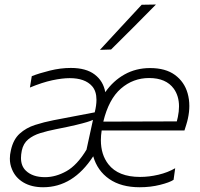

<svg xmlns="http://www.w3.org/2000/svg" viewBox="-20 -798 861 828"><path d="M166 9.5Q116 9.5 81 -11.2Q46 -32 31.5 -68.5Q22.5 -89.5 22.5 -114Q22.5 -131.5 27 -150Q37 -196.5 65 -221.8Q93 -247 131.2 -259.2Q169.5 -271.5 210.5 -279.5L388.5 -313.5Q396 -343.5 396 -367.5Q396 -405 377 -426.5Q346.5 -461 280.5 -461Q248.5 -461 205.2 -451.8Q162 -442.5 109 -420.5L117 -469.5Q148.5 -482 194.8 -493.5Q241 -505 285.5 -505Q351 -505 388.2 -476.8Q425.5 -448.5 434 -400.5Q468 -449.5 517.2 -477Q566.5 -504.5 627 -504.5Q694 -504.5 734.5 -474.8Q775 -445 789 -396Q796.5 -370 796.5 -341Q796.5 -315.5 790.5 -287.5Q788 -275.5 783.5 -261Q779 -246.5 775.5 -235.5H418.5Q415 -213.5 415 -193.5Q415 -131 447.5 -89.5Q490 -35 584 -35Q623 -35 663.2 -44.5Q703.5 -54 735.5 -72.5L728.5 -22.5Q711 -11 670 -0.8Q629 9.5 582.5 9.5Q502.5 9.5 451.2 -26Q400 -61.5 382 -124Q295.5 9.5 166 9.5ZM623 -461.5Q554 -461.5 501.5 -416Q449 -370.5 425.5 -273.5L742.5 -274.5Q745.5 -284.5 747 -293.5Q752 -317.5 752 -339Q752 -384 729.5 -415.5Q696 -461.5 623 -461.5ZM174 -34Q220.5 -34 266.5 -59.8Q312.5 -85.5 353 -152.5L381 -281Q371 -276.5 354.8 -271.5Q338.5 -266.5 307.2 -259Q276 -251.5 220 -240.5Q184.5 -233.5 153.8 -224Q123 -214.5 101.8 -197Q80.5 -179.5 74 -148.5Q70.5 -131.5 70.5 -117Q70.5 -82 91.5 -62Q120.5 -34 174 -34ZM411 -583Q457 -633 501.5 -681Q546 -729 591 -777.5L652.5 -778.5Q603.5 -729 555.5 -680.5L459 -584.5Z"/></svg>

Font: Heraclito ExtraLight
Style: Italic
Weight: 200
Italic angle: -12°
Designer: Kostas Bartsokas (font) & Cristiano Sobral (main changes)
Foundry: Kostas Bartsokas (font) & Cristiano Sobral (main changes)
Version: Version 1.00;July 8, 2020;FontCreator 13.0.0.2655 64-bit